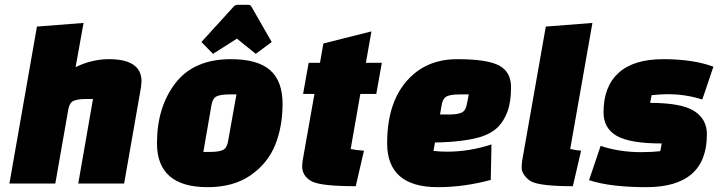

<svg xmlns="http://www.w3.org/2000/svg" viewBox="-20 -760 2989 795"><path d="M263 -308 209 0H19L133 -650L326 -665L293 -482Q361 -515 431 -515Q566 -515 566 -423Q566 -416 564 -400L494 0H304L365 -350H336Q302 -350 285 -342.5Q268 -335 263 -308Z M630 -167Q630 -317 706.5 -416Q783 -515 936 -515Q1047 -515 1098.5 -469.5Q1150 -424 1150 -330Q1150 -236 1119.5 -160Q1089 -84 1018 -34.5Q947 15 840 15Q630 15 630 -167ZM856 -327 822 -131H851Q885 -131 902 -138.5Q919 -146 924 -173L959 -369H929Q895 -369 878 -361.5Q861 -354 856 -327ZM964 -740H1009Q1017 -740 1022 -731L1105 -586L1039 -537L961 -600L862 -537L814 -586L946 -731Q953 -740 964 -740Z M1235 -371 1258 -500H1305L1319 -580L1518 -630L1495 -500H1561L1538 -371H1472L1432 -143Q1457 -138 1487 -136L1453 11Q1313 11 1273 -8Q1231 -29 1231 -73Q1231 -78 1233 -94L1282 -371Z M1781 -170 1775 -135Q1803 -132 1832 -132Q1924 -132 2015 -162L2012 -15Q1901 15 1793 15Q1583 15 1583 -167Q1583 -373 1709 -466Q1777 -515 1873 -515Q1998 -515 2047 -488.5Q2096 -462 2096 -399Q2096 -336 2080.5 -296Q2065 -256 2040 -232Q2015 -208 1973 -194Q1901 -172 1781 -170ZM1809 -327 1802 -286H1841Q1874 -286 1891 -293.5Q1908 -301 1913 -328L1921 -369H1882Q1848 -369 1831 -361.5Q1814 -354 1809 -327Z M2433 -665 2341 -143Q2370 -137 2386 -136L2352 11Q2220 11 2181 -8Q2164 -17 2152 -33.5Q2140 -50 2140 -64Q2140 -78 2142 -94L2240 -650Z M2479 -295Q2479 -402 2541.5 -458.5Q2604 -515 2726.5 -515Q2849 -515 2934 -484L2888 -348Q2819 -370 2744 -370Q2720 -370 2678 -366L2672 -334Q2801 -334 2854 -300.5Q2907 -267 2907 -204Q2907 15 2656 15Q2507 15 2419 -14L2467 -156Q2544 -130 2635 -130Q2679 -130 2714 -134L2720 -166Q2588 -166 2533.5 -197.5Q2479 -229 2479 -295Z"/></svg>

Font: Changa One
Style: Italic
Weight: 400
Italic angle: -12°
Designer: Eduardo Rodriguez Tunni
Foundry: Eduardo Rodriguez Tunni
Version: Version 1.003